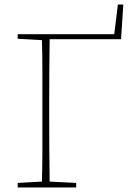

<svg xmlns="http://www.w3.org/2000/svg" viewBox="-20 -827 599 847"><path d="M58 0V-20L165 -26Q167 -97 167 -168Q167 -239 167 -310V-366Q167 -438 167 -509Q167 -580 165 -650L58 -656V-676H484L500 -807H524L514 -654H199Q198 -583 197.5 -511Q197 -439 197 -366V-310Q197 -239 197.5 -168Q198 -97 199 -26L316 -20V0Z"/></svg>

Font: Source Serif 4 ExtraLight
Style: Regular
Weight: 200
Designer: Frank Grießhammer
Foundry: Adobe
Version: Version 4.005;hotconv 1.1.0;makeotfexe 2.6.0